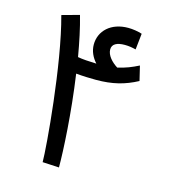

<svg xmlns="http://www.w3.org/2000/svg" viewBox="-102 -765 777 852"><g transform="rotate(15 286.0 -339.0)"><path d="M246 0C246 -77 237 -249 212 -422C244 -419 280 -418 304 -418C379 -418 434 -432 492 -463L476 -530C444 -514 420 -504 381 -495C354 -512 330 -538 330 -565C330 -590 352 -601 388 -601C407 -601 423 -598 439 -594L447 -668C429 -674 404 -678 383 -678C304 -678 254 -630 254 -567C254 -537 267 -510 287 -488C253 -489 222 -491 201 -495C190 -559 177 -622 161 -678L81 -656C139 -446 170 -70 170 -4Z"/></g></svg>

Font: Noto Sans Math
Style: Regular
Weight: 400
Designer: Monotype Design Team, Delve Withrington, Jeff Kellem
Foundry: Monotype Imaging Inc., Delve Fonts LLC
Version: Version 3.000